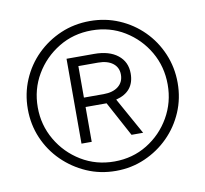

<svg xmlns="http://www.w3.org/2000/svg" viewBox="-66 -797 731 684"><g transform="rotate(-10 300.0 -455.0)"><path d="M301 -184Q244 -184 195 -205.5Q146 -227 108.5 -264Q71 -301 50 -350Q29 -399 29 -455Q29 -511 50 -560.5Q71 -610 108.5 -647Q146 -684 195 -705Q244 -726 301 -726Q357 -726 406 -705Q455 -684 492 -647Q529 -610 550 -560.5Q571 -511 571 -455Q571 -399 550 -350Q529 -301 492 -264Q455 -227 406 -205.5Q357 -184 301 -184ZM301 -218Q367 -218 420 -250.5Q473 -283 504 -337Q535 -391 535 -455Q535 -520 504 -573.5Q473 -627 420 -659.5Q367 -692 301 -692Q235 -692 181.5 -659.5Q128 -627 96.5 -573.5Q65 -520 65 -455Q65 -391 96.5 -337Q128 -283 181.5 -250.5Q235 -218 301 -218ZM196 -301V-608H296Q350 -608 381 -583.5Q412 -559 412 -517Q412 -451 345 -434L419 -301H377L309 -427H233V-301ZM233 -461H304Q338 -461 357.5 -476.5Q377 -492 377 -519Q377 -545 357.5 -560Q338 -575 304 -575H233Z"/></g></svg>

Font: Geist Mono UltraLight
Style: Regular
Weight: 200
Monospace: yes
Designer: Basement.studio, Andrés Briganti, Mateo Zaragoza
Foundry: Basement.studio, Vercel, Andrés Briganti, Guido Ferreyra, Mateo Zaragoza
Version: Version 1.400; ttfautohint (v1.8.4.7-5d5b)